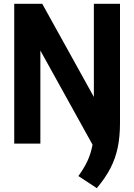

<svg xmlns="http://www.w3.org/2000/svg" viewBox="-20 -760 710 1016"><path d="M497.6 56 168.5 -538H193.6V0H55.3V-740H203.5L503.1 -199.3ZM492.2 235.6 394.9 171.6Q424.9 130 442.9 91.5Q460.8 52.9 468.8 9.9Q476.7 -33.1 476.7 -87.9V-740H615V-109.1Q615 -37.8 603.1 20.2Q591.1 78.1 564.3 130.1Q537.4 182.2 492.2 235.6Z"/></svg>

Font: Encode Sans SC Condensed Thin
Style: Regular
Weight: 100
Width: 3
Designer: Multiple Designers
Foundry: Impallari Type
Version: Version 3.002